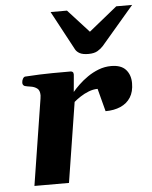

<svg xmlns="http://www.w3.org/2000/svg" viewBox="-53 -799 668 843"><g transform="rotate(-5 280.5 -377.0)"><path d="M272.5 -396Q283.7 -409.7 301.3 -426.5Q318.8 -443.4 341.3 -459Q363.8 -474.6 390.4 -484.9Q417 -495.1 445.8 -495.1Q489.7 -495.1 510.3 -471.9Q530.8 -448.7 530.8 -412.6Q530.8 -374.5 514.9 -349.6Q499 -324.7 470.5 -312.3Q441.9 -299.8 404.3 -299.8L377.9 -400.4Q358.4 -400.4 338.4 -392.6Q318.4 -384.8 301.3 -373.5Q284.2 -362.3 272.5 -352.1L216.8 0H64.5L124.5 -379.9Q126 -388.2 126 -394Q126 -416.5 114 -425Q102.1 -433.6 86.4 -435.8Q70.8 -438 60.1 -440.9Q50.8 -445.3 50.8 -455.6Q50.8 -465.3 55.4 -473.4Q60.1 -481.4 65.9 -481.9Q134.3 -486.3 186 -486.6Q237.8 -486.8 267.1 -486.8Q271 -486.8 275.1 -483.9Q279.3 -481 279.3 -472.2Q279.3 -472.2 277.8 -453.9Q276.4 -435.5 272.5 -396ZM351.6 -556.6Q326.7 -556.6 313.5 -563.7Q300.3 -570.8 294.4 -581.5L201.7 -754.4H273.9L366.2 -653.3L491.2 -754.4H561L417 -585.9Q407.2 -574.7 392.1 -565.7Q377 -556.6 351.6 -556.6Z"/></g></svg>

Font: Gelasio
Style: Italic
Weight: 400
Italic angle: -8.5°
Designer: Eben Sorkin
Foundry: Eben Sorkin
Version: Version 1.008